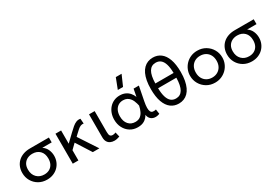

<svg xmlns="http://www.w3.org/2000/svg" viewBox="47 -1730 3896 2718"><g transform="rotate(-30 1995.0 -371.0)"><path d="M297 15Q221.5 15 162.5 -19.2Q103.5 -53.5 69.8 -112Q36 -170.5 36 -243Q36 -297 54.5 -342.2Q73 -387.5 108 -420.8Q143 -454 192.8 -472Q242.5 -490 304 -490H613.5V-410.5H460Q507 -379 528.2 -330.8Q549.5 -282.5 549.5 -229.5Q549.5 -178 531.2 -133.8Q513 -89.5 479.5 -56Q446 -22.5 399.8 -3.8Q353.5 15 297 15ZM298.5 -68Q346.5 -68 382.8 -88.2Q419 -108.5 439 -146.2Q459 -184 459 -238Q459 -318.5 413.8 -363.5Q368.5 -408.5 294.5 -408.5Q247.5 -408.5 210.2 -389.5Q173 -370.5 151.2 -334Q129.5 -297.5 129.5 -244Q129.5 -163.5 176.5 -115.8Q223.5 -68 298.5 -68Z M721 0V-490H813V-274L930.5 -386.5Q970 -424.5 1002.2 -451.8Q1034.5 -479 1065.5 -491.2Q1096.5 -503.5 1133 -497L1139 -415.5Q1112 -420 1089 -410.5Q1066 -401 1042.2 -380.2Q1018.5 -359.5 988 -330.5L958 -301.5L1156 0H1048.5L892.5 -245L813 -167.5V0Z M1397.5 14Q1360.5 14 1331.5 0.2Q1302.5 -13.5 1286 -42Q1269.5 -70.5 1269.5 -115.5V-490H1361.5V-149.5Q1361.5 -104 1374 -86.2Q1386.5 -68.5 1417 -68.5Q1428 -68.5 1440.5 -71.5Q1453 -74.5 1466 -80L1484 -3.5Q1462.5 4.5 1440.2 9.2Q1418 14 1397.5 14Z M1780 15Q1709.5 15 1655.2 -19.2Q1601 -53.5 1570.5 -112.2Q1540 -171 1540 -245Q1540 -300.5 1557.2 -348Q1574.5 -395.5 1606.2 -430.8Q1638 -466 1681.5 -485.5Q1725 -505 1777 -505Q1828.5 -505 1867.5 -487Q1906.5 -469 1933 -438Q1959.5 -407 1974.5 -368L1998 -490H2084.5L2039.5 -260Q2027.5 -198.5 2027.2 -158.5Q2027 -118.5 2037.5 -97.8Q2048 -77 2070 -72.2Q2092 -67.5 2124 -75.5L2135 1Q2090 18.5 2051.5 13.2Q2013 8 1988 -17.2Q1963 -42.5 1957.5 -85Q1930.5 -36.5 1887.2 -10.8Q1844 15 1780 15ZM1786.5 -68Q1835.5 -68 1866.8 -91.2Q1898 -114.5 1916.8 -154Q1935.5 -193.5 1945.5 -243Q1942 -259 1936 -281.8Q1930 -304.5 1919 -329Q1908 -353.5 1890.2 -374.5Q1872.5 -395.5 1846.5 -408.8Q1820.5 -422 1784 -422Q1738.5 -422 1704.8 -400.5Q1671 -379 1652.2 -339.2Q1633.5 -299.5 1633.5 -245.5Q1633.5 -163 1675.5 -115.5Q1717.5 -68 1786.5 -68ZM1795 -585 1861.5 -757H1956L1880.5 -585Z M2450.5 15Q2376.5 15 2321.5 -26.2Q2266.5 -67.5 2236.2 -150.8Q2206 -234 2206 -360Q2206 -436 2217.2 -496.2Q2228.5 -556.5 2249.5 -601.2Q2270.5 -646 2300.8 -675.8Q2331 -705.5 2368.5 -720.2Q2406 -735 2450.5 -735Q2524 -735 2579 -694Q2634 -653 2664.2 -569.8Q2694.5 -486.5 2694.5 -360Q2694.5 -284.5 2683.2 -224.2Q2672 -164 2651 -119Q2630 -74 2600 -44.2Q2570 -14.5 2532.2 0.2Q2494.5 15 2450.5 15ZM2450.5 -68Q2523 -68 2560 -129.8Q2597 -191.5 2599.5 -321H2301Q2302.5 -234.5 2319.8 -178.5Q2337 -122.5 2369.5 -95.2Q2402 -68 2450.5 -68ZM2301 -399H2599.5Q2598 -485.5 2581 -541.5Q2564 -597.5 2531.2 -624.8Q2498.5 -652 2450.5 -652Q2378 -652 2340.8 -590.5Q2303.5 -529 2301 -399Z M3043.5 15Q2967.5 15 2908 -20.5Q2848.5 -56 2814.5 -115Q2780.5 -174 2780.5 -245Q2780.5 -297.5 2800 -344.5Q2819.5 -391.5 2855 -427.8Q2890.5 -464 2938.5 -484.5Q2986.5 -505 3043.5 -505Q3120 -505 3179.5 -469.5Q3239 -434 3273 -375Q3307 -316 3307 -245Q3307 -192.5 3287.5 -145.5Q3268 -98.5 3232.5 -62.5Q3197 -26.5 3149 -5.8Q3101 15 3043.5 15ZM3043.5 -68Q3093 -68 3131.2 -89.8Q3169.5 -111.5 3191.5 -151.2Q3213.5 -191 3213.5 -245Q3213.5 -299.5 3191.8 -339.2Q3170 -379 3131.5 -400.5Q3093 -422 3043.5 -422Q2994 -422 2955.8 -400.5Q2917.5 -379 2895.8 -339.2Q2874 -299.5 2874 -245Q2874 -191 2895.8 -151.2Q2917.5 -111.5 2956 -89.8Q2994.5 -68 3043.5 -68Z M3645 15Q3569.5 15 3510.5 -19.2Q3451.5 -53.5 3417.8 -112Q3384 -170.5 3384 -243Q3384 -297 3402.5 -342.2Q3421 -387.5 3456 -420.8Q3491 -454 3540.8 -472Q3590.5 -490 3652 -490H3961.5V-410.5H3808Q3855 -379 3876.2 -330.8Q3897.5 -282.5 3897.5 -229.5Q3897.5 -178 3879.2 -133.8Q3861 -89.5 3827.5 -56Q3794 -22.5 3747.8 -3.8Q3701.5 15 3645 15ZM3646.5 -68Q3694.5 -68 3730.8 -88.2Q3767 -108.5 3787 -146.2Q3807 -184 3807 -238Q3807 -318.5 3761.8 -363.5Q3716.5 -408.5 3642.5 -408.5Q3595.5 -408.5 3558.2 -389.5Q3521 -370.5 3499.2 -334Q3477.5 -297.5 3477.5 -244Q3477.5 -163.5 3524.5 -115.8Q3571.5 -68 3646.5 -68Z"/></g></svg>

Font: Geologica Cursive Light
Style: Regular
Weight: 300
Designer: Sindre Bremnes, Frode Helland
Foundry: Monokrom Skriftforlag AS
Version: Version 1.010;gftools[0.9.28]